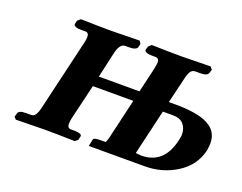

<svg xmlns="http://www.w3.org/2000/svg" viewBox="-77 -574 903 716"><g transform="rotate(20 374.0 -216.5)"><path d="M541 -214.8 499 -35.2Q514.6 -33.2 521 -33.2Q611.3 -33.2 633.8 -136.2Q637.2 -149.9 637.2 -158.2Q637.2 -183.1 623.3 -199Q609.4 -214.8 582 -214.8ZM574.2 -357.9 549.8 -255.9H576.2Q664.1 -255.9 706.1 -233.6Q748 -211.4 748 -165Q748 -151.4 745.1 -134.8Q730.5 -72.3 673.8 -36.1Q617.2 0 546.9 0H325.2L331.1 -27.8Q332.5 -35.2 357.9 -35.2H378.9Q383.3 -38.1 392.1 -79.1L423.8 -214.8H263.2L230 -75.2Q227.1 -62 227.1 -51.8Q227.1 -35.2 242.2 -35.2H256.8Q269.5 -35.2 277.6 -32Q285.6 -28.8 284.2 -22.9L280.8 -7.8L269 1Q190.9 -1 151.9 -1L36.1 1L27.8 -7.8L32.2 -22.9Q35.2 -35.2 64 -35.2H83Q94.2 -35.2 100.6 -44.9Q106.9 -54.2 111.8 -75.2L178.2 -357.9Q181.2 -371.1 181.2 -379.9Q181.2 -397 167 -397H147Q135.3 -397 127.4 -400.6Q119.6 -404.3 121.1 -410.2L124 -423.8L136.2 -434.1Q216.8 -432.1 254.9 -432.1L369.1 -434.1L376 -423.8L373 -410.2Q369.6 -397 340.8 -397H325.2Q304.2 -397 294.9 -357.9L272 -255.9H433.1L457 -357.9Q457.5 -361.3 458.7 -368.9Q460 -376.5 460 -379.9Q460 -397 444.8 -397H430.2Q417.5 -397 408.9 -400.6Q400.4 -404.3 401.9 -410.2L405.8 -423.8L417 -434.1Q495.1 -432.1 534.2 -432.1L650.9 -434.1L659.2 -423.8L654.8 -410.2Q651.4 -397 623 -397H604Q591.8 -397 585.4 -387.7Q579.1 -378.4 574.2 -357.9Z"/></g></svg>

Font: Linux Libertine G
Style: Bold Italic
Weight: 700
Italic angle: -11.5°
Designer: Philipp H. Poll
Foundry: Philipp H. Poll
Version: Version 4.1.0